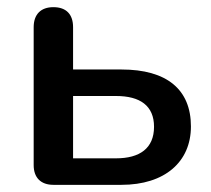

<svg xmlns="http://www.w3.org/2000/svg" viewBox="-20 -516 588 536"><path d="M129 0H319C440 0 513 -64 513 -163C513 -266 446 -322 319 -322H184V-440C184 -476 165 -496 129 -496C94 -496 74 -476 74 -440V-55C74 -20 94 0 129 0ZM304 -74H184V-248H304C371 -248 410 -221 410 -162C410 -102 370 -74 304 -74Z"/></svg>

Font: SN Pro Medium
Style: Regular
Weight: 500
Designer: Tobias Whetton
Foundry: Supernotes
Version: Version 1.003;Glyphs 3.3 (3324)